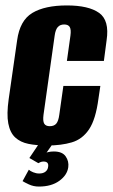

<svg xmlns="http://www.w3.org/2000/svg" viewBox="-20 -523 414 706"><path d="M154 12Q114 12 84.5 6Q55 0 36 -17.5Q17 -35 10.5 -69Q4 -103 12 -159L43 -375Q53 -448 99 -475.5Q145 -503 226 -503Q306 -503 344.5 -475.5Q383 -448 372 -375L362 -299H226L239 -392Q242 -414 236.5 -423.5Q231 -433 216 -433Q201 -433 192.5 -423.5Q184 -414 181 -392L140 -101Q137 -78 142.5 -68.5Q148 -59 163 -59Q179 -59 187 -68.5Q195 -78 198 -101L213 -207H349L342 -160Q332 -84 307.5 -47.5Q283 -11 244 0.5Q205 12 154 12ZM123 163Q103 163 86 155Q69 147 63 143L86 101Q91 106 102 110.5Q113 115 124 115Q139 115 147.5 108Q156 101 157 90Q160 71 140 71Q134 71 129 73Q124 75 121 77L88 58L127 0H178L145 47L139 44Q146 39 156 36.5Q166 34 178 34Q209 34 221.5 52Q234 70 231 92Q227 121 198 142Q169 163 123 163Z"/></svg>

Font: Alumni Sans ExtraBold
Style: Italic
Weight: 800
Italic angle: -8°
Designer: Robert E. Leuschke
Foundry: Robert E. Leuschke
Version: Version 1.016